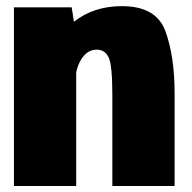

<svg xmlns="http://www.w3.org/2000/svg" viewBox="-20 -620 639 640"><path d="M26.5 0V-595.5H219L226.5 -547.5Q292 -599.5 386.5 -599.5Q501.5 -599.5 531.8 -515Q562 -430.5 562 -310V0H354.5V-301.5Q354.5 -402.5 342.2 -428.5Q330 -454.5 302 -454.5Q270.5 -454.5 250 -421Q239.5 -403.5 234 -379V0Z"/></svg>

Font: Anybody Black
Style: Regular
Weight: 900
Designer: Tyler Finck
Foundry: Etcetera Type Company
Version: Version 1.010; ttfautohint (v1.8.3) -l 8 -r 50 -G 200 -x 14 